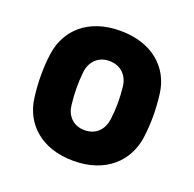

<svg xmlns="http://www.w3.org/2000/svg" viewBox="-100 -625 750 741"><g transform="rotate(20 274.5 -255.0)"><path d="M274 12C406 12 484 -64 499 -165C503 -197 505 -226 505 -254C505 -283 503 -313 499 -346C486 -448 406 -522 274 -522C141 -522 64 -446 50 -346C45 -313 44 -283 44 -254C44 -226 46 -197 50 -165C63 -64 141 12 274 12ZM274 -114C225 -114 198 -148 194 -189C189 -236 188 -273 193 -322C197 -363 225 -398 274 -398C324 -398 352 -363 356 -322C361 -272 361 -236 355 -188C350 -149 324 -114 274 -114Z"/></g></svg>

Font: Finlandica
Style: Bold
Weight: 700
Designer: Niklas Ekholm, Juho Hiilivirta, Jaakko Suomalainen
Foundry: Helsinki Type Studio
Version: Version 2.000;Glyphs 3.2 (3202)